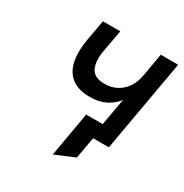

<svg xmlns="http://www.w3.org/2000/svg" viewBox="-158 -635 885 924"><g transform="rotate(30 284.0 -173.0)"><path d="M262 165 305 -82H454.5L440.5 0H391L369.5 119.5ZM382 0 423.5 -231.5Q399.5 -199.5 362.5 -181.8Q325.5 -164 278 -164Q211.5 -164 174.8 -193.5Q138 -223 127.8 -276Q117.5 -329 130.5 -400L150.5 -511H247L225 -390.5Q213.5 -328 231.2 -291Q249 -254 308 -254Q343 -254 372.5 -269Q402 -284 422.2 -313Q442.5 -342 450 -384.5L472 -511H568.5L478.5 0Z"/></g></svg>

Font: Overpass Medium
Style: Italic
Weight: 500
Italic angle: -10°
Designer: Delve Withrington, Dave Bailey, Thomas Jockin
Foundry: Delve Fonts LLC
Version: Version 4.000